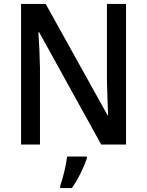

<svg xmlns="http://www.w3.org/2000/svg" viewBox="-20 -734 746 975"><path d="M620 0V-714H523V-327C524 -270 527 -201 529 -149H526L212 -714H87V0H183V-388C182 -449 179 -512 175 -570H179L494 0ZM421 71V61H321C316 103 299 174 286 209V221H345C377 176 407 113 421 71Z"/></svg>

Font: Noto Sans Gujarati SemiCondensed Medium
Style: Regular
Weight: 500
Width: 4
Designer: Jelle Bosma - Monotype Design Team, Universal Thirst
Foundry: Monotype Imaging Inc.
Version: Version 2.106